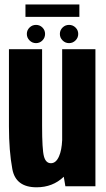

<svg xmlns="http://www.w3.org/2000/svg" viewBox="-20 -812 462 837"><path d="M265 0 258 -41.5Q210 4.5 139.5 4.5Q48.5 4.5 33.8 -74.8Q19 -154 19 -261V-597.5H163.5V-264Q163.5 -160.5 171.5 -130.5Q179.5 -100.5 202 -100.5Q224.5 -100.5 237.5 -131Q249 -157 251 -201V-597.5H396V0ZM281 -624Q264.5 -624 252.8 -635.8Q241 -647.5 241 -664Q241 -680.5 252.8 -692Q264.5 -703.5 281 -703.5Q297.5 -703.5 309.2 -692Q321 -680.5 321 -664Q321 -647.5 309.2 -635.8Q297.5 -624 281 -624ZM137 -624Q120.5 -624 108.8 -635.8Q97 -647.5 97 -664Q97 -680.5 108.8 -692Q120.5 -703.5 137 -703.5Q153.5 -703.5 165 -692Q176.5 -680.5 176.5 -664Q176.5 -647.5 165 -635.8Q153.5 -624 137 -624ZM91 -738.5V-792.5H326V-738.5Z"/></svg>

Font: Anybody Condensed Regular
Style: Bold
Weight: 700
Width: 3
Designer: Tyler Finck
Foundry: Etcetera Type Company
Version: Version 1.010; ttfautohint (v1.8.3) -l 8 -r 50 -G 200 -x 14 